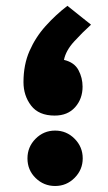

<svg xmlns="http://www.w3.org/2000/svg" viewBox="-20 -635 367 655"><path d="M290.5 -550.8Q260.7 -523.9 232.7 -493.2Q204.6 -462.4 198.2 -430.7Q233.4 -422.4 247.6 -396Q261.7 -369.6 261.7 -339.4Q261.7 -297.9 236.3 -269.3Q210.9 -240.7 166.5 -240.7Q112.3 -240.7 86.2 -274.7Q60.1 -308.6 60.1 -355Q60.1 -414.1 80.6 -460.9Q101.1 -507.8 135.3 -545.9Q169.4 -584 210 -615.2ZM73.7 -94.7Q73.7 -133.8 101.3 -161.6Q128.9 -189.5 168 -189.5Q207 -189.5 234.6 -161.6Q262.2 -133.8 262.2 -94.7Q262.2 -56.2 234.6 -28.3Q207 -0.5 168 -0.5Q129.4 -0.5 101.6 -27.6Q73.7 -54.7 73.7 -94.7Z"/></svg>

Font: Vazir Black FD-UI
Style: Black-FD-UI
Weight: 900
Designer: Saber Rastikerdar
Foundry: Saber Rastikerdar
Version: Version 30.0.0